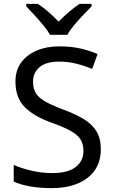

<svg xmlns="http://www.w3.org/2000/svg" viewBox="-20 -964 589 994"><path d="M502 -191Q502 -96 433 -43Q364 10 247 10Q187 10 136 1Q85 -8 51 -24V-110Q87 -94 140.5 -81Q194 -68 251 -68Q331 -68 371.5 -99Q412 -130 412 -183Q412 -218 397 -242Q382 -266 345.5 -286.5Q309 -307 244 -330Q153 -363 106.5 -411Q60 -459 60 -542Q60 -599 89 -639.5Q118 -680 169.5 -702Q221 -724 288 -724Q347 -724 396 -713Q445 -702 485 -684L457 -607Q420 -623 376.5 -634Q333 -645 286 -645Q219 -645 185 -616.5Q151 -588 151 -541Q151 -505 166 -481Q181 -457 215 -438Q249 -419 307 -397Q370 -374 413.5 -347.5Q457 -321 479.5 -284Q502 -247 502 -191ZM239 -784Q226 -807 204 -833.5Q182 -860 158 -886Q134 -912 116 -931V-944H176Q202 -927 230 -903Q258 -879 283 -852Q310 -879 338 -903Q366 -927 392 -944H454V-931Q435 -912 410.5 -886Q386 -860 363.5 -833.5Q341 -807 329 -784Z"/></svg>

Font: Noto Sans Zanabazar Square
Style: Regular
Weight: 400
Version: Version 2.005; ttfautohint (v1.8.4.7-5d5b)